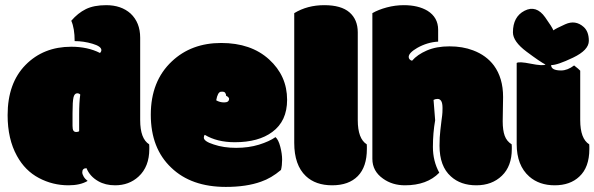

<svg xmlns="http://www.w3.org/2000/svg" viewBox="-20 -716 2325 751"><path d="M258.8 -634.8Q272 -605 272 -555.2Q307.1 -555.2 341.8 -544.9Q376.5 -534.7 376.5 -520Q376.5 -514.2 371.1 -508.8Q323.2 -533.2 258.8 -533.2Q149.9 -533.2 79.8 -461.9Q9.8 -390.6 9.8 -265.6Q9.8 -171.9 46.4 -106Q78.1 -48.3 132.1 -19.8Q186 8.8 248 8.8Q293.9 8.8 322.8 -8.3Q313 -15.6 307.4 -25.1Q301.8 -34.7 301.8 -42Q301.8 -58.1 318.4 -58.1Q331.5 -25.9 364.3 -7.3Q392.1 8.8 430.2 8.8Q484.9 8.8 522 -25.4Q564 -64 564 -133.3V-142.1Q564 -148.9 563.5 -151.4Q528.3 -173.3 528.3 -246.1V-568.4Q528.3 -627.9 490.7 -663.1Q454.1 -695.8 395.5 -695.8Q347.2 -695.8 315.9 -680.4Q284.7 -665 258.8 -634.8ZM293.9 -346.2Q289.6 -316.4 289.6 -268.6V-203.1Q286.1 -199.7 278.3 -199.7Q270.5 -199.7 267.1 -205.1Q263.7 -210.4 263.7 -223.6V-273.4Q263.7 -320.3 267.6 -335.7Q271.5 -351.1 282.2 -351.1Q289.1 -351.1 293.9 -346.2Z M863.3 15.1Q944.3 15.1 1001 -5.4Q1041 -19 1079.1 -51.3Q1083.5 -68.8 1083.5 -91.6Q1083.5 -114.3 1076.4 -141.8Q1069.3 -169.4 1057.6 -179.7Q1033.2 -162.6 992.9 -150.1Q952.6 -137.7 903.6 -137.7Q854.5 -137.7 815.9 -150.9Q777.3 -163.1 777.3 -177.7Q777.3 -185.5 781.2 -188.5Q829.1 -159.7 898.4 -159.7Q991.2 -159.7 1044.9 -199.7Q1103 -242.2 1103 -325.7Q1103 -419.4 1032.5 -483.6Q961.9 -547.9 845.2 -547.9Q728.5 -547.9 652.3 -476.1Q569.8 -398.9 569.8 -267.3Q569.8 -135.7 649.9 -60.1Q728 15.1 863.3 15.1ZM856.9 -315.4Q839.4 -315.4 825.7 -323.7Q831.5 -356 844.2 -357.2Q856.9 -358.4 860.6 -353.3Q864.3 -348.1 864.7 -340.8Q864.7 -340.8 864.7 -340.8Q865.2 -341.3 870.6 -337.9Q876 -333.5 876 -329.6Q876 -315.4 856.9 -315.4Z M1379.4 -589.4Q1379.4 -639.6 1346.9 -667.7Q1314.5 -695.8 1248.3 -695.8Q1182.1 -695.8 1130.9 -664.6V-157.2Q1130.9 -70.3 1176.3 -27.3Q1214.4 8.8 1279.3 8.8Q1344.2 8.8 1379.6 -27.3Q1415 -63.5 1415 -133.3V-142.1Q1415 -148.9 1414.6 -151.4Q1379.4 -173.3 1379.4 -246.1Z M1946.3 -241.7 1947.8 -336.9Q1947.8 -410.6 1912.1 -459.5Q1882.3 -499.5 1830.6 -519Q1789.6 -534.7 1738.3 -534.7Q1687 -534.7 1649.7 -518.6Q1612.3 -502.4 1591.8 -478.5Q1586.4 -479.5 1582.5 -483.6Q1578.6 -487.8 1578.6 -493.2Q1578.6 -509.3 1612.3 -528.8Q1651.4 -550.8 1693.8 -553.2V-599.6Q1693.8 -647.9 1652.3 -673.8Q1615.7 -695.8 1559.6 -695.8Q1525.9 -695.8 1492.9 -687Q1460 -678.2 1436.5 -664.6V-94.7Q1436.5 -46.4 1478.5 -17.1Q1514.6 8.8 1564 8.8Q1650.4 8.8 1698.2 -40.5Q1673.3 -85.9 1673.3 -141.1Q1673.3 -196.3 1682.1 -245.6L1675.8 -325.2Q1682.6 -329.1 1691.7 -329.1Q1700.7 -329.1 1705.8 -320.8Q1710.9 -312.5 1710.9 -293.5Q1710.9 -274.4 1709.5 -264.6Q1708 -254.9 1706.8 -243.7Q1705.6 -232.4 1702.4 -206.3Q1699.2 -180.2 1699.2 -146Q1699.2 -65.4 1743.7 -25.9Q1781.7 8.8 1843 8.8Q1904.3 8.8 1943.1 -28.6Q1981.9 -65.9 1981.9 -133.3V-142.1Q1981.9 -148.9 1981.4 -151.4Q1961.9 -163.6 1954.1 -185.1Q1946.3 -206.5 1946.3 -241.7Z M2249.5 -439.5Q2245.1 -444.8 2225.6 -460Q2199.7 -440.4 2174.8 -440.4Q2135.7 -440.4 2135.7 -461.4Q2159.7 -460.9 2221.4 -490.5Q2283.2 -520 2283.2 -556.2Q2283.2 -592.3 2263.2 -610.4Q2231 -639.2 2190.9 -621.1Q2153.8 -604.5 2144.5 -597.2Q2140.1 -609.4 2112.3 -648.4Q2077.6 -697.3 2032 -674.1Q1986.3 -650.9 1986.3 -589.4Q1986.3 -553.7 2039.6 -513.9Q2092.8 -474.1 2113.8 -463.4Q2102.5 -457.5 2056.2 -466.8Q2009.8 -476.1 2001 -469.7V-152.3Q2001 -68.8 2050.3 -25.4Q2089.4 8.8 2149.7 8.8Q2210 8.8 2246.1 -25.4Q2285.2 -61.5 2285.2 -133.3V-142.1Q2285.2 -148.9 2284.7 -151.4Q2249.5 -173.3 2249.5 -246.1Z"/></svg>

Font: Friends & Family
Style: Regular
Weight: 400
Designer: Sarang Kulkarni, Maithili Shingre, Noopur Datye
Foundry: Ek Type
Version: Version 1.000;hotconv 1.0.117;makeotfexe 2.5.65602